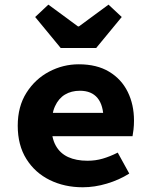

<svg xmlns="http://www.w3.org/2000/svg" viewBox="-20 -780 640 812"><path d="M330 12Q252.7 12 190.3 -18.7Q127.9 -49.4 91.5 -107.7Q55 -165.9 55 -248.3Q55 -329.5 91.8 -387.6Q128.6 -445.7 187.6 -476.9Q246.7 -508.1 313.1 -508.1Q389.6 -508.1 441.6 -476.7Q493.7 -445.3 520.2 -391.4Q546.7 -337.6 546.7 -270Q546.7 -250.2 544.6 -231.8Q542.5 -213.4 540.5 -204.1H164.1V-302.8H441L417.8 -274.7Q417.8 -334.7 392.4 -365.5Q367 -396.2 318 -396.2Q281.7 -396.2 254.7 -380Q227.7 -363.7 212.7 -330.8Q197.6 -297.8 197.6 -248.3Q197.6 -196.9 215.8 -164.3Q233.9 -131.6 267.9 -115.9Q301.9 -100.2 350.1 -100.2Q384 -100.2 414.4 -109.1Q444.9 -118 477.9 -134.6L526.7 -46Q484.2 -19.1 432.3 -3.6Q380.3 12 330 12ZM236.8 -576.9 128.7 -708.1 184.6 -760.4 309.8 -668.3H313.8L438.9 -760.4L494.8 -708.1L386.7 -576.9Z"/></svg>

Font: Source Code Pro ExtraLight
Style: Regular
Weight: 200
Monospace: yes
Designer: Paul D. Hunt, Teo Tuominen
Foundry: Adobe
Version: Version 1.026;hotconv 1.1.0;makeotfexe 2.6.0